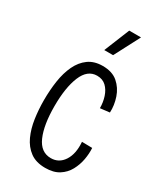

<svg xmlns="http://www.w3.org/2000/svg" viewBox="-191 -819 767 903"><g transform="rotate(30 192.5 -367.5)"><path d="M213 11Q163 11 131 -12.5Q99 -36 81 -75.5Q63 -115 56 -163.5Q49 -212 49 -262Q49 -317 56.5 -367Q64 -417 82.5 -456Q101 -495 132 -517.5Q163 -540 209 -540Q261 -540 291.5 -513.5Q322 -487 335.5 -447Q349 -407 347 -367L296 -361Q296 -393 286.5 -422Q277 -451 258 -469Q239 -487 209 -487Q157 -487 131.5 -425.5Q106 -364 106 -263Q106 -161 132 -101.5Q158 -42 213 -42Q257 -42 282 -80.5Q307 -119 302 -182L358 -181Q360 -151 354 -118Q348 -85 332 -55.5Q316 -26 287 -7.5Q258 11 213 11ZM225 -608H177L233 -746H297Z"/></g></svg>

Font: Bricolage Grotesque 10pt Condensed ExtraLight
Style: Regular
Weight: 200
Width: 3
Designer: Mathieu Triay
Foundry: Atelier Triay
Version: Version 1.000; ttfautohint (v1.8.4.7-5d5b);gftools[0.9.32]